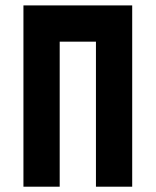

<svg xmlns="http://www.w3.org/2000/svg" viewBox="-20 -704 587 724"><path d="M205.1 0H68.4V-683.6H478.5V0H341.8V-546.9H205.1Z"/></svg>

Font: DatCub
Style: Bold
Weight: 700
Designer: GGBot
Version: 1.00